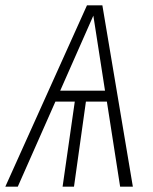

<svg xmlns="http://www.w3.org/2000/svg" viewBox="-37 -704 578 724"><path d="M416 0 366 -321H287L242 0H199L245 -321H172L30 0H-17L291 -684H349L464 0ZM190 -362H359L315 -645Z"/></svg>

Font: Fira Sans Condensed ExtraLight
Style: Italic
Weight: 275
Width: 3
Italic angle: -8°
Designer: Carrois Corporate & Edenspiekermann AG
Foundry: Carrois Corporate GbR & Edenspiekermann AG
Version: Version 4.203